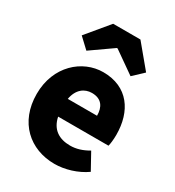

<svg xmlns="http://www.w3.org/2000/svg" viewBox="-204 -970 1004 1103"><g transform="rotate(30 298.0 -419.0)"><path d="M329 14C396 14 474 -9 533 -51L474 -158C433 -134 395 -122 354 -122C282 -122 228 -154 212 -232H546C550 -245 554 -277 554 -308C554 -464 474 -583 310 -583C172 -583 40 -469 40 -284C40 -96 166 14 329 14ZM209 -348C221 -416 264 -447 313 -447C378 -447 403 -405 403 -348ZM96 -704 163 -641 307 -742H312L456 -641L523 -704L400 -852H219Z"/></g></svg>

Font: Noto Sans CJK KR Black
Style: Regular
Weight: 900
Designer: Ryoko NISHIZUKA (kana & ideographs); Paul D. Hunt (Latin, Greek & Cyrillic); Wenlong ZHANG (bopomofo); Sandoll Communica
Foundry: Adobe Systems Incorporated
Version: Version 1.004;PS 1.004;hotconv 1.0.82;makeotf.lib2.5.63406